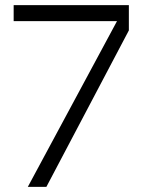

<svg xmlns="http://www.w3.org/2000/svg" viewBox="-20 -725 554 745"><path d="M88 0 434 -643H33V-705H480V-607L160 0Z"/></svg>

Font: TikTok Sans 24pt Light
Style: Regular
Weight: 300
Version: Version 4.000